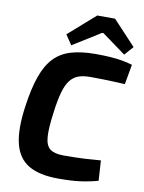

<svg xmlns="http://www.w3.org/2000/svg" viewBox="-99 -981 793 1061"><g transform="rotate(10 297.5 -450.5)"><path d="M387 -702Q436 -702 471 -699.5Q506 -697 535.5 -692Q565 -687 595 -678L575 -566Q543 -568 514.5 -569Q486 -570 455 -571Q424 -572 381 -572Q342 -572 315 -562.5Q288 -553 268.5 -528.5Q249 -504 236 -458Q223 -412 214 -340Q202 -253 205.5 -205Q209 -157 233.5 -138Q258 -119 309 -119Q380 -119 426.5 -121.5Q473 -124 518 -128L525 -15Q475 -1 425 5.5Q375 12 304 12Q197 12 136 -24Q75 -60 55.5 -140Q36 -220 55 -351Q69 -452 93 -520Q117 -588 155 -628Q193 -668 250 -685Q307 -702 387 -702ZM459 -913 587 -776 543 -726 410 -823H402L246 -726L209 -781L359 -913Z"/></g></svg>

Font: Exo 2
Style: Bold Italic
Weight: 700
Italic angle: -8°
Designer: Natanael Gama
Foundry: Natanael Gama
Version: Version 2.010